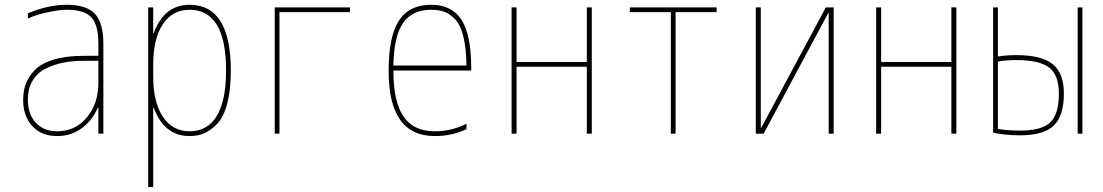

<svg xmlns="http://www.w3.org/2000/svg" viewBox="-20 -550 4540 790"><path d="M384.8 -107.4H382.8Q359.4 -53.7 315.9 -22Q272.5 9.8 214.8 9.8Q150.4 9.8 112.8 -31.2Q75.2 -72.3 75.2 -139.6Q75.2 -173.8 85.4 -203.1Q95.7 -232.4 121.6 -260.3Q147.5 -288.1 199.2 -304.2Q251 -320.3 325.2 -320.3H384.8V-370.1Q384.8 -447.3 356 -478.5Q327.1 -509.8 254.9 -509.8Q223.6 -509.8 175.8 -499.5Q127.9 -489.3 94.7 -473.6V-495.1Q177.7 -530.3 254.9 -530.3Q335.9 -530.3 370.6 -493.2Q405.3 -456.1 405.3 -370.1V0H384.8ZM384.8 -299.8H325.2Q281.2 -299.8 244.1 -293Q207 -286.1 171.4 -269.5Q135.7 -252.9 115.2 -219.7Q94.7 -186.5 94.7 -139.6Q94.7 -80.1 127.4 -44.9Q160.2 -9.8 214.8 -9.8Q289.1 -9.8 336.9 -66.4Q384.8 -123 384.8 -210Z M612.3 -107.4H610.4V219.7H589.8V-519.5H610.4V-413.1H612.3Q655.3 -530.3 759.8 -530.3Q929.7 -530.3 929.7 -259.8Q929.7 -179.7 915 -124Q900.4 -68.4 873.5 -40.5Q846.7 -12.7 819.8 -1.5Q793 9.8 759.8 9.8Q655.3 9.8 612.3 -107.4ZM910.2 -259.8Q910.2 -509.8 759.8 -509.8Q689.5 -509.8 649.9 -450.2Q610.4 -390.6 610.4 -285.2V-235.4Q610.4 -128.9 650.4 -69.3Q690.4 -9.8 759.8 -9.8Q834 -9.8 872.1 -73.2Q910.2 -136.7 910.2 -259.8Z M1129.9 0H1110.4V-519.5H1419.9V-500H1129.9Z M1753.9 -530.3Q1839.8 -530.3 1879.4 -467.8Q1918.9 -405.3 1918.9 -269.5V-259.8H1598.6Q1598.6 -131.8 1640.1 -70.8Q1681.6 -9.8 1768.6 -9.8Q1838.9 -9.8 1899.4 -41V-18.6Q1835.9 10.7 1768.6 9.8Q1578.1 9.8 1579.1 -259.8Q1579.1 -399.4 1621.1 -464.8Q1663.1 -530.3 1753.9 -530.3ZM1598.6 -280.3H1899.4Q1898.4 -352.5 1886.2 -400.9Q1874 -449.2 1851.6 -471.7Q1829.1 -494.1 1806.6 -502Q1784.2 -509.8 1753.9 -509.8Q1675.8 -509.8 1638.2 -455.1Q1600.6 -400.4 1598.6 -280.3Z M2394.5 -519.5H2415V0H2394.5V-275.4H2105.5V0H2085V-519.5H2105.5V-294.9H2394.5Z M2740.2 0V-500H2571.3V-519.5H2928.7V-500H2759.8V0Z M3112.3 -24.4 3377.9 -519.5H3410.2V0H3389.6V-496.1H3387.7L3122.1 0H3089.8V-519.5H3110.4V-24.4Z M3894.5 -519.5H3915V0H3894.5V-275.4H3605.5V0H3585V-519.5H3605.5V-294.9H3894.5Z M4414.1 0V-519.5H4433.6V0ZM4357.4 -165Q4357.4 -73.2 4315.9 -33.2Q4274.4 6.8 4176.8 6.8Q4118.2 6.8 4066.4 -3.9V-519.5H4085.9V-317.4Q4118.2 -323.2 4163.1 -323.2Q4265.6 -323.2 4311.5 -286.1Q4357.4 -249 4357.4 -165ZM4085.9 -296.9V-19.5Q4125 -12.7 4176.8 -12.7Q4265.6 -12.7 4301.3 -46.4Q4336.9 -80.1 4336.9 -165Q4336.9 -240.2 4297.4 -271.5Q4257.8 -302.7 4163.1 -302.7Q4116.2 -302.7 4085.9 -296.9Z"/></svg>

Font: Mgen+ 1m thin
Style: Regular
Weight: 100
Designer: [Source Han Sans]
Ryoko NISHIZUKA  (kana & ideographs); Paul D. Hunt (Latin, Greek & Cyrillic); Wenlong ZHANG  (bopomofo
Version: Version 1.059.20150602